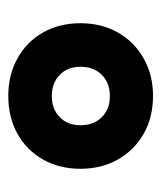

<svg xmlns="http://www.w3.org/2000/svg" viewBox="17 -781 389 463"><g transform="rotate(90 211.5 -549.5)"><path d="M211 -375Q161 -375 121 -397Q81 -419 58.5 -458.5Q36 -498 36 -549Q36 -600 58.5 -639.5Q81 -679 121 -701.5Q161 -724 211 -724Q263 -724 302.5 -701.5Q342 -679 364.5 -639.5Q387 -600 387 -549Q387 -498 364.5 -458.5Q342 -419 302.5 -397Q263 -375 211 -375ZM212 -480Q243 -480 262.5 -499Q282 -518 282 -549Q282 -581 262.5 -600.5Q243 -620 212 -620Q180 -620 160.5 -600.5Q141 -581 141 -549Q141 -518 160.5 -499Q180 -480 212 -480Z"/></g></svg>

Font: Noto Sans Hebrew Thin ExtraBold
Style: Regular
Weight: 800
Version: Version 3.001